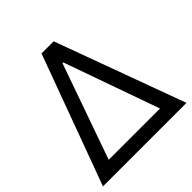

<svg xmlns="http://www.w3.org/2000/svg" viewBox="-194 -872 1016 1016"><g transform="rotate(-45 314.5 -364.0)"><path d="M2 0 269.5 -727.5H360.4L627 0ZM123 -78.1H506.8L317.4 -612.3H311.5Z"/></g></svg>

Font: Inter Tight
Style: Regular
Weight: 400
Designer: Rasmus Andersson
Foundry: rsms
Version: Version 3.002